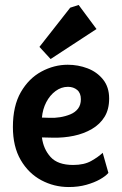

<svg xmlns="http://www.w3.org/2000/svg" viewBox="-20 -750 492 774"><path d="M257 4Q198 4 146.5 -23.5Q95 -51 63.5 -105Q32 -159 32 -238Q32 -323 64 -378.5Q96 -434 147 -461.5Q198 -489 253 -489Q295 -489 333 -474.5Q371 -460 395.5 -429.5Q420 -399 420 -353Q420 -309 401.5 -279Q383 -249 350.5 -230Q318 -211 277.5 -202.5Q237 -194 193 -195L149 -196Q155 -149 184 -117Q213 -85 275 -85Q319 -85 347.5 -101Q376 -117 394 -134L417 -53Q406 -40 383 -27Q360 -14 328 -5Q296 4 257 4ZM149 -276 180 -275Q200 -274 222 -277.5Q244 -281 263.5 -289Q283 -297 294.5 -312Q306 -327 306 -350Q306 -375 291 -387.5Q276 -400 254 -400Q227 -400 204 -383Q181 -366 166.5 -338Q152 -310 149 -276ZM184 -512 139 -561 263 -719 297 -730 369 -633Z"/></svg>

Font: Kreon SemiBold
Style: Regular
Weight: 600
Designer: Julia Petretta
Foundry: Julia Petretta and Eli Heuer
Version: Version 2.002